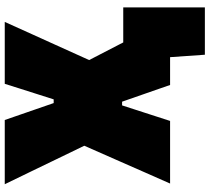

<svg xmlns="http://www.w3.org/2000/svg" viewBox="-58 -696 903 828"><g transform="rotate(-90 394.0 -281.5)"><path d="M17 0Q39.5 -51 63 -104.2Q86.5 -157.5 111.5 -214.5L180 -370L120 -494Q95.5 -545 69.8 -598Q44 -651 14 -713H291Q303 -678 314.8 -644.2Q326.5 -610.5 337 -580L364 -502H380L405 -580.5Q415 -611.5 425.5 -644.8Q436 -678 447 -713H714Q686.5 -651.5 661.2 -596Q636 -540.5 615 -494L549.5 -349L616 -220.5Q620.5 -211.5 625.5 -202H776.5V150H572.5L562 0H442Q430.5 -33.5 420.5 -62.2Q410.5 -91 401 -118L370 -207H354L325 -117.5Q316 -90 306.8 -61.2Q297.5 -32.5 287 0Z"/></g></svg>

Font: Commissioner Black
Style: Regular
Weight: 900
Designer: Kostas Bartsokas
Foundry: Kostas Bartsokas
Version: Version 1.000; ttfautohint (v1.8.3)